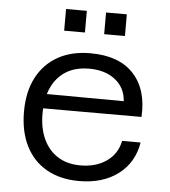

<svg xmlns="http://www.w3.org/2000/svg" viewBox="-54 -796 757 856"><g transform="rotate(5 325.0 -367.5)"><path d="M331 12Q247 12 186 -22.5Q125 -57 92.5 -121.5Q60 -186 60 -275Q60 -364 93 -427.5Q126 -491 187 -525.5Q248 -560 333 -560Q461 -560 526 -490Q591 -420 584 -297H126V-362L499 -360Q495 -420 450 -455.5Q405 -491 333 -491Q243 -491 193 -433.5Q143 -376 143 -273Q143 -208 165.5 -159.5Q188 -111 230 -84.5Q272 -58 331 -58Q401 -58 448.5 -91.5Q496 -125 507 -183H590Q575 -92 506 -40Q437 12 331 12ZM386 -650V-747H479V-650ZM207 -650V-747H300V-650Z"/></g></svg>

Font: Azeret Mono Light
Style: Regular
Weight: 300
Designer: Martin Vácha
Foundry: Displaay
Version: Version 1.002